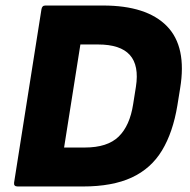

<svg xmlns="http://www.w3.org/2000/svg" viewBox="-20 -675 686 695"><path d="M44 0Q29 0 31 -14L130 -641Q132 -655 144 -655H353Q511 -655 584 -580.5Q657 -506 632 -355L622 -293Q606 -196 566.5 -130.5Q527 -65 457 -32.5Q387 0 280 0ZM212 -141H287Q369 -141 409.5 -180.5Q450 -220 462 -298L472 -361Q484 -438 450 -476Q416 -514 335 -514H271Z"/></svg>

Font: Sofia Sans Black
Style: Italic
Weight: 900
Italic angle: -9°
Version: Version 4.100-B